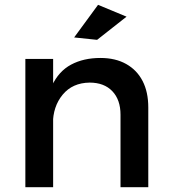

<svg xmlns="http://www.w3.org/2000/svg" viewBox="-20 -775 703 795"><path d="M479 -300Q479 -362 445 -397.5Q411 -433 351 -433Q280 -432 239.5 -383Q199 -334 199 -261H167Q167 -360 195 -420Q223 -480 274.5 -507.5Q326 -535 396 -535Q458 -535 502.5 -510Q547 -485 570.5 -439.5Q594 -394 594 -330V0H479ZM85 -531H200V0H85ZM386 -755 504 -706 382 -610 287 -620Z"/></svg>

Font: Alexandria
Style: Regular
Weight: 400
Designer: Mohamed Gaber
Foundry: Kief Type Foundry
Version: Version 5.100